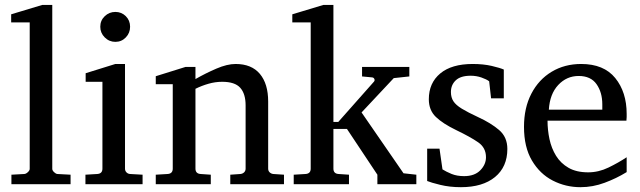

<svg xmlns="http://www.w3.org/2000/svg" viewBox="-20 -757 2629 789"><path d="M270 0H26.9V-39.1L80.1 -42Q86.9 -42.5 94.5 -49.6Q102.1 -56.6 102.1 -63V-665H25.9V-698.2L153.8 -736.8H194.8V-63Q194.8 -56.6 202.1 -49.6Q209.5 -42.5 215.8 -42L270 -39.1Z M514.6 -647Q514.6 -621.6 497.1 -603.3Q479.5 -585 454.1 -585Q428.7 -585 410.4 -603.3Q392.1 -621.6 392.1 -647Q392.1 -672.9 410.4 -690.4Q428.7 -708 454.1 -708Q479.5 -708 497.1 -690.4Q514.6 -672.9 514.6 -647ZM565.9 0H331.1V-39.1L379.9 -42Q400.9 -43.5 400.9 -64V-420.9H332V-456.1L454.1 -494.1H493.7V-64Q493.7 -54.7 499.8 -48.6Q505.9 -42.5 514.6 -42L565.9 -39.1Z M1147 0H926.3V-39.1L968.3 -42Q977.1 -43 983.2 -48.8Q989.3 -54.7 989.3 -64V-324.2Q989.3 -371.6 967.3 -396.2Q945.3 -420.9 893.1 -420.9Q864.7 -420.9 836.7 -412.8Q808.6 -404.8 783.2 -392.1V-64Q783.2 -43.5 804.2 -42L846.2 -39.1V0H620.1V-39.1L668.9 -42Q689.9 -43.5 689.9 -64V-411.1H620.1V-443.8L742.2 -481.9H783.2V-432.1Q825.2 -456.1 869.4 -475.1Q913.6 -494.1 948.2 -494.1Q1013.7 -494.1 1047.9 -453.4Q1082 -412.6 1082 -339.8V-64Q1082 -54.7 1088.1 -48.8Q1094.2 -43 1103 -42L1147 -39.1Z M1690.9 0H1530.8V-39.1L1405.8 -227.1H1350.1V-64Q1350.1 -43.5 1371.1 -42L1414.1 -39.1V0H1187V-39.1L1235.8 -42Q1256.8 -43.5 1256.8 -64V-665H1181.2V-698.2L1309.1 -736.8H1350.1V-255.9H1370.1L1517.1 -421.9Q1521 -426.8 1518.3 -432.6Q1515.6 -438.5 1508.8 -439L1467.8 -442.9V-481.9H1662.1V-442.9L1598.1 -436L1465.8 -294.9L1638.2 -44.9L1690.9 -39.1Z M2050.3 -353H1998L1990.2 -422.9Q1979.5 -431.2 1958.5 -438.5Q1937.5 -445.8 1914.1 -445.8Q1873 -445.8 1853 -427Q1833 -408.2 1833 -378.9Q1833 -356.4 1843.3 -340.8Q1853.5 -325.2 1877.9 -310.3Q1902.3 -295.4 1944.3 -275.9Q1996.6 -252 2030.8 -222.9Q2064.9 -193.8 2064.9 -145Q2064.9 -71.3 2014.2 -29.5Q1963.4 12.2 1874 12.2Q1828.1 12.2 1789.3 2.7Q1750.5 -6.8 1735.4 -13.2V-146H1786.1L1798.3 -61Q1813.5 -51.3 1835.7 -42.2Q1857.9 -33.2 1887.2 -33.2Q1930.2 -33.2 1953.6 -57.1Q1977.1 -81.1 1977.1 -110.8Q1977.1 -149.9 1945.1 -172.1Q1913.1 -194.3 1855 -222.2Q1800.3 -248.5 1771.2 -276.4Q1742.2 -304.2 1742.2 -349.1Q1742.2 -416 1789.1 -455.1Q1835.9 -494.1 1922.4 -494.1Q1966.3 -494.1 2000.7 -486.1Q2035.2 -478 2050.3 -471.2Z M2365.2 12.2Q2304.7 12.2 2251.7 -14.9Q2198.7 -42 2166 -97.2Q2133.3 -152.3 2133.3 -235.8Q2133.3 -314 2163.6 -372.1Q2193.8 -430.2 2247.1 -462.2Q2300.3 -494.1 2368.2 -494.1Q2461.4 -494.1 2508.3 -436.3Q2555.2 -378.4 2555.2 -289.1Q2555.2 -284.2 2555.2 -276.1Q2555.2 -268.1 2554.2 -261.2H2230Q2230 -223.1 2238 -185.3Q2246.1 -147.5 2265.1 -116.7Q2284.2 -85.9 2316.4 -67.4Q2348.6 -48.8 2397 -48.8Q2439.9 -48.8 2480.7 -68.6Q2521.5 -88.4 2555.2 -110.8V-49.8Q2513.2 -23.9 2464.6 -5.9Q2416 12.2 2365.2 12.2ZM2235.4 -306.2H2455.1V-328.1Q2455.1 -377.4 2431.4 -411.1Q2407.7 -444.8 2357.9 -444.8Q2308.6 -444.8 2273.9 -407.7Q2239.3 -370.6 2235.4 -306.2Z"/></svg>

Font: Charis
Style: Regular
Weight: 400
Designer: Walt Agee, Miriam Martin, Annie Olsen, Victor Gaultney, Lorna Priest, Alan Ward, Bob Hallissy, Martin Hosken, Sharon Cor
Foundry: SIL Global
Version: Version 7.000